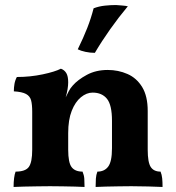

<svg xmlns="http://www.w3.org/2000/svg" viewBox="-20 -740 699 763"><path d="M108 -209V-296Q108 -325 103.5 -341.5Q99 -358 83.5 -366.5Q68 -375 35 -377Q35 -392 37.5 -406.5Q40 -421 47 -434Q100 -434 149.5 -444.5Q199 -455 222 -467Q236 -462 243.5 -449.5Q251 -437 251 -413ZM567 -145Q567 -95 579 -76.5Q591 -58 618 -58Q623 -46 624.5 -31.5Q626 -17 626 3Q604 2 569.5 1Q535 0 502 0Q480 0 452.5 0.5Q425 1 400 1.5Q375 2 360 3Q360 -15 361 -30Q362 -45 367 -58Q395 -58 410 -78Q425 -98 425 -151V-260Q425 -323 405 -347.5Q385 -372 348 -372Q324 -372 301.5 -353.5Q279 -335 265 -299.5Q251 -264 251 -211V-145Q251 -94 264.5 -76Q278 -58 308 -58Q314 -44 315 -30Q316 -16 316 3Q302 2 278 1.5Q254 1 228.5 0.5Q203 0 179 0Q157 0 129 0.5Q101 1 75 1.5Q49 2 34 3Q34 -16 36 -32Q38 -48 42 -58Q81 -58 94.5 -76.5Q108 -95 108 -145V-296L251 -413Q251 -401 248.5 -385.5Q246 -370 241 -353Q247 -365 253 -377Q259 -389 269 -400Q289 -423 325 -442.5Q361 -462 408 -462Q450 -462 486.5 -446Q523 -430 545 -394Q567 -358 567 -299ZM357 -530Q338 -530 319.5 -534Q301 -538 289 -544Q312 -591 327 -629.5Q342 -668 352 -707Q373 -715 396 -717.5Q419 -720 441 -720Q454 -719 466.5 -718Q479 -717 488 -715Q452 -672 418 -624Q384 -576 357 -530Z"/></svg>

Font: Vollkorn
Style: Bold
Weight: 700
Designer: Friedrich Althausen
Foundry: Friedrich Althausen
Version: Version 5.000